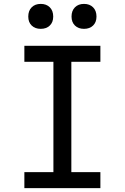

<svg xmlns="http://www.w3.org/2000/svg" viewBox="-20 -965 640 985"><path d="M105 0V-82H254V-648H105V-730H495V-648H346V-82H495V0ZM411 -817Q382 -817 364.5 -834Q347 -851 347 -880Q347 -910 364.5 -927.5Q382 -945 411 -945Q440 -945 457.5 -927.5Q475 -910 475 -880Q475 -851 457.5 -834Q440 -817 411 -817ZM189 -817Q160 -817 142.5 -834Q125 -851 125 -880Q125 -910 142.5 -927.5Q160 -945 189 -945Q218 -945 235.5 -927.5Q253 -910 253 -880Q253 -851 235.5 -834Q218 -817 189 -817Z"/></svg>

Font: NKDuy Mono
Style: Regular
Weight: 400
Monospace: yes
Designer: NKDuy
Foundry: NKDuy
Version: Version 2.251; ttfautohint (v1.8.4.7-5d5b)